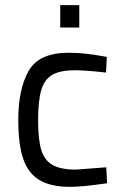

<svg xmlns="http://www.w3.org/2000/svg" viewBox="-20 -716 476 746"><path d="M51 0ZM51 -250Q51 -369 91 -440Q131 -511 246 -511Q276 -511 308 -508Q340 -505 395 -495L392 -434Q313 -443 271 -443Q214 -443 183.5 -425.5Q153 -408 140.5 -366.5Q128 -325 128 -248Q128 -175 140 -134.5Q152 -94 183.5 -75.5Q215 -57 275 -57L393 -66L396 -4Q300 10 252 10Q177 10 133 -16.5Q89 -43 70 -99.5Q51 -156 51 -250ZM214 -696H288V-609H214Z"/></svg>

Font: Cairo
Style: Regular
Weight: 400
Designer: Mohamed Gaber, the designers of Titillium
Foundry: Kief Type Foundry
Version: Version 2.009; ttfautohint (v1.5.33-1714) -l 8 -r 50 -G 200 